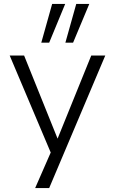

<svg xmlns="http://www.w3.org/2000/svg" viewBox="-20 -772 582 972"><path d="M158 180 246 -21V22L29 -491H102L276 -59H267L442 -491H513L229 180ZM311 -556 366 -752H432L350 -556ZM189 -556 244 -752H310L229 -556Z"/></svg>

Font: Nunito Sans 9pt Light
Style: Regular
Weight: 300
Version: Version 3.101;gftools[0.9.27]